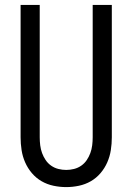

<svg xmlns="http://www.w3.org/2000/svg" viewBox="-20 -755 540 783"><path d="M250 8Q224 8 198 2.5Q172 -3 149.5 -16Q127 -29 110 -49Q93 -69 82.5 -93Q72 -117 68 -143Q64 -169 64 -195V-735H142V-195Q142 -179 144 -162.5Q146 -146 151.5 -131Q157 -116 166 -102.5Q175 -89 188.5 -79.5Q202 -70 218 -66Q234 -62 250 -62Q266 -62 282 -66Q298 -70 311.5 -79.5Q325 -89 334 -102.5Q343 -116 348.5 -131Q354 -146 356 -162.5Q358 -179 358 -195V-735H436V-195Q436 -169 432 -143Q428 -117 417.5 -93Q407 -69 390 -49Q373 -29 350.5 -16Q328 -3 302 2.5Q276 8 250 8Z"/></svg>

Font: Iosevka
Style: Regular
Weight: 400
Monospace: yes
Designer: Belleve Invis
Foundry: Belleve Invis
Version: Version 33.2.3; ttfautohint (v1.8.4)